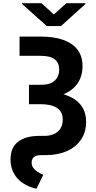

<svg xmlns="http://www.w3.org/2000/svg" viewBox="-20 -955 597 1194"><path d="M101.6 -727.5H232.4Q315.9 -727.5 374 -706.8Q432.1 -686 462.6 -645.3Q493.2 -604.5 493.2 -543.9Q493.2 -482.4 463.1 -437.7Q433.1 -393.1 375.7 -369.4Q318.4 -345.7 237.3 -345.7H160.2V-427.7H234.9Q293.9 -427.7 321 -454.1Q348.1 -480.5 348.1 -521.5Q348.1 -564.5 320.3 -586.2Q292.5 -607.9 232.4 -607.9H101.6ZM160.2 -386.7H233.9Q367.7 -386.7 441.7 -338.9Q515.6 -291 515.6 -197.3Q515.6 -133.8 484.1 -87.2Q452.6 -40.5 395.8 -15.4Q338.9 9.8 262.7 9.8H232.9Q204.1 9.8 190.4 22.5Q176.8 35.2 176.8 55.7Q176.8 74.7 187 89.1Q197.3 103.5 213.9 114Q230.5 124.5 249 132.3L207 218.8Q158.7 208 122.3 183.8Q85.9 159.7 65.7 122.3Q45.4 85 45.4 35.6Q45.4 -37.1 92.5 -73.5Q139.6 -109.9 223.1 -109.9H254.4Q290.5 -109.9 316.4 -121.8Q342.3 -133.8 356.2 -156.2Q370.1 -178.7 370.1 -210.4Q370.1 -260.3 334.5 -283.7Q298.8 -307.1 232.4 -307.1H160.2ZM237.8 -935.1 314.9 -865.2 392.6 -935.1H511.2V-930.2L359.4 -793H271L117.2 -930.2V-935.1Z"/></svg>

Font: Inter 24pt
Style: Bold
Weight: 700
Designer: Rasmus Andersson
Foundry: rsms
Version: Version 4.001;git-66647c0bb